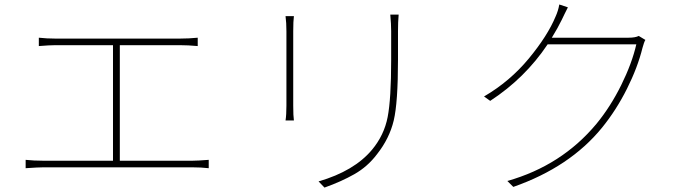

<svg xmlns="http://www.w3.org/2000/svg" viewBox="-20 -806 3040 852"><path d="M511.7 -92.8H834Q855.5 -92.8 906.2 -96.7V-59.6Q872.1 -63.5 834 -63.5H171.9Q150.4 -63.5 93.8 -59.6V-96.7Q129.9 -92.8 171.9 -92.8H481.4V-605.5H224.6Q201.2 -605.5 152.3 -601.6V-638.7Q187.5 -634.8 224.6 -634.8H779.3Q818.4 -634.8 857.4 -638.7V-601.6Q814.5 -605.5 779.3 -605.5H511.7Z M1247.1 -734.4H1284.2Q1281.2 -712.9 1281.2 -667V-336.9Q1281.2 -291 1284.2 -271.5H1247.1Q1251 -296.9 1251 -336.9V-667Q1251 -705.1 1247.1 -734.4ZM1711.9 -741.2H1749Q1746.1 -709 1746.1 -668V-542Q1746.1 -350.6 1727.1 -271Q1708 -191.4 1653.3 -122.1Q1611.3 -66.4 1552.7 -33.2Q1494.1 0 1419.9 26.4L1393.6 -1Q1551.8 -46.9 1630.9 -141.6Q1684.6 -206.1 1700.2 -286.6Q1715.8 -367.2 1715.8 -541V-668Q1715.8 -698.2 1711.9 -741.2Z M2814.5 -646.5 2843.8 -628.9Q2837.9 -619.1 2831.1 -593.8Q2809.6 -506.8 2762.2 -412.1Q2714.8 -317.4 2651.4 -239.3Q2508.8 -64.5 2257.8 23.4L2231.4 -2.9Q2472.7 -71.3 2627 -256.8Q2689.5 -333 2736.8 -428.7Q2784.2 -524.4 2803.7 -609.4H2410.2Q2309.6 -459 2155.3 -358.4L2127.9 -377.9Q2243.2 -445.3 2326.7 -546.4Q2410.2 -647.5 2445.3 -732.4Q2457 -757.8 2461.9 -786.1L2500 -773.4Q2495.1 -763.7 2484.9 -743.2Q2474.6 -722.7 2472.7 -717.8Q2455.1 -681.6 2428.7 -638.7H2769.5Q2798.8 -638.7 2814.5 -646.5Z"/></svg>

Font: GenEi Gothic M ExtraLight
Style: Regular
Weight: 200
Designer: o_tamon (Modified); [Source Han Sans]
Ryoko NISHIZUKA  (kana & ideographs); Paul D. Hunt (Latin, Greek & Cyrillic); Wenl
Version: Version 1.1a;Original Version 1.004